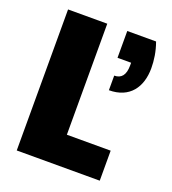

<svg xmlns="http://www.w3.org/2000/svg" viewBox="-130 -803 809 902"><g transform="rotate(20 275.0 -352.5)"><path d="M352 -705V-571H420V-557C420 -509 401 -487 366 -487V-414C470 -414 518 -485 518 -579C518 -618 512 -661 496 -705ZM56 -705V0H471V-150H252V-705Z"/></g></svg>

Font: SVN-Poppins ExtraBold
Style: Regular
Weight: 800
Designer: Ninad Kale (Devanagari), Jonny Pinhorn (Latin)
Foundry: Indian Type Foundry
Version: Version 3.002 2017; ttfautohint (v1.8.3)